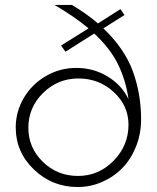

<svg xmlns="http://www.w3.org/2000/svg" viewBox="-20 -750 639 780"><path d="M399.9 -634.8Q485.8 -552.7 519.5 -460.9Q553.2 -369.1 553.2 -265.1Q553.2 -206.5 532.7 -155Q512.2 -103.5 477.3 -67.6Q442.4 -31.7 395 -11Q347.7 9.8 295.9 9.8Q191.9 9.8 117.9 -61.3Q43.9 -132.3 43.9 -231.9Q43.9 -296.9 77.1 -352.8Q110.4 -408.7 167 -441.4Q223.6 -474.1 290 -474.1Q359.9 -474.1 417.2 -439.2Q474.6 -404.3 502 -347.2Q491.7 -421.9 460.4 -486.8Q429.2 -551.8 362.8 -613.8L246.1 -540L228 -564.9L339.8 -634.8Q278.3 -685.5 201.2 -730H272Q331.1 -695.3 377.9 -654.8L469.2 -712.9L485.8 -689ZM502 -243.2Q502 -320.8 442.1 -376Q382.3 -431.2 298.8 -431.2Q214.8 -431.2 155 -372.3Q95.2 -313.5 95.2 -231Q95.2 -149.9 154.1 -92.5Q212.9 -35.2 296.9 -35.2Q380.9 -35.2 441.4 -96.9Q502 -158.7 502 -243.2Z"/></svg>

Font: Rawline Light
Style: Regular
Weight: 300
Designer: Matt McInerney, Pablo Impallari, Rodrigo Fuenzalida
Foundry: Matt McInerney, Pablo Impallari, Rodrigo Fuenzalida
Version: Version 4.020;PS 004.020;hotconv 1.0.88;makeotf.lib2.5.64775